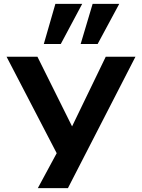

<svg xmlns="http://www.w3.org/2000/svg" viewBox="-20 -795 737 995"><path d="M176 180 304 -57V57L14 -501H174L354 -139H353L528 -501H682L332 180ZM398 -567 460 -775H598L486 -567ZM207 -567 267 -775H406L295 -567Z"/></svg>

Font: Nunito Sans 7pt Expanded
Style: Bold
Weight: 700
Width: 7
Designer: Vernon Adams
Foundry: Vernon Adams
Version: Version 3.101;gftools[0.9.27]